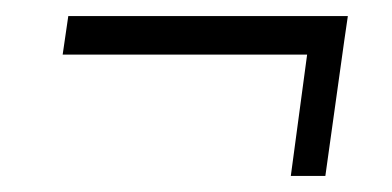

<svg xmlns="http://www.w3.org/2000/svg" viewBox="-20 -394 488 239"><path d="M342 -175 367 -361H411L385 -175ZM65 -374H413L406 -326H58Z"/></svg>

Font: Pathway Extreme Condensed Thin
Style: Italic
Weight: 250
Width: 3
Italic angle: -8°
Version: Version 1.001;gftools[0.9.26]